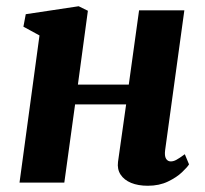

<svg xmlns="http://www.w3.org/2000/svg" viewBox="-20 -585 658 615"><path d="M509 -104.5Q506.5 -85.5 511.8 -76.8Q517 -68 527 -68Q535.5 -68 544.5 -72.8Q553.5 -77.5 572 -91L585.5 -58.5Q580.5 -50 563.2 -33.5Q546 -17 518 -3.5Q490 10 453.5 10Q422.5 10 400 0.8Q377.5 -8.5 366.2 -25.8Q355 -43 358 -66.5L384 -250.5H220.5L186 0H42.5L106.5 -471.5L55 -499.5L62.5 -539.5L232 -565L261.5 -550.5L229.5 -314H392.5L425.5 -552H570.5Z"/></svg>

Font: Merriweather 24pt ExtraBold
Style: Italic
Weight: 800
Italic angle: -7.8°
Version: Version 2.101